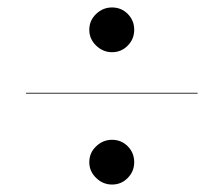

<svg xmlns="http://www.w3.org/2000/svg" viewBox="-20 -635 600 515"><path d="M280.5 -495Q256 -495 237.8 -512.8Q219.5 -530.5 219.5 -555Q219.5 -580 237.8 -597.5Q256 -615 280.5 -615Q305.5 -615 322.8 -597.5Q340 -580 340 -555Q340 -530.5 322.8 -512.8Q305.5 -495 280.5 -495ZM280.5 -140Q256 -140 237.8 -157.8Q219.5 -175.5 219.5 -200Q219.5 -225 237.8 -242.5Q256 -260 280.5 -260Q305.5 -260 322.8 -242.5Q340 -225 340 -200Q340 -175.5 322.8 -157.8Q305.5 -140 280.5 -140ZM50 -384V-386H510V-384Z"/></svg>

Font: Bodoni Moda 96pt
Style: Italic
Weight: 400
Italic angle: -13°
Version: Version 2.004